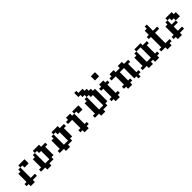

<svg xmlns="http://www.w3.org/2000/svg" viewBox="321 -1846 3120 3120"><g transform="rotate(-45 1881.0 -285.5)"><path d="M95.2 -95.2H142.9V-47.6H95.2ZM47.6 -95.2H95.2V-47.6H47.6ZM142.9 -95.2H190.5V-47.6H142.9ZM95.2 -47.6H142.9V0H95.2ZM142.9 -47.6H190.5V0H142.9ZM95.2 -142.9H142.9V-95.2H95.2ZM142.9 -142.9H190.5V-95.2H142.9ZM142.9 -190.5H190.5V-142.9H142.9ZM142.9 -238.1H190.5V-190.5H142.9ZM95.2 -238.1H142.9V-190.5H95.2ZM95.2 -190.5H142.9V-142.9H95.2ZM142.9 -285.7H190.5V-238.1H142.9ZM285.7 -333.3H333.3V-285.7H285.7ZM238.1 -333.3H285.7V-285.7H238.1ZM190.5 -95.2H238.1V-47.6H190.5ZM190.5 -381H238.1V-333.3H190.5ZM238.1 -381H285.7V-333.3H238.1ZM285.7 -381H333.3V-333.3H285.7ZM142.9 -333.3H190.5V-285.7H142.9ZM95.2 -285.7H142.9V-238.1H95.2ZM238.1 -95.2H285.7V-47.6H238.1Z M381 -95.2H428.6V-47.6H381ZM428.6 -95.2H476.2V-47.6H428.6ZM476.2 -95.2H523.8V-47.6H476.2ZM523.8 -95.2H571.4V-47.6H523.8ZM476.2 -47.6H523.8V0H476.2ZM619 -95.2H666.7V-47.6H619ZM666.7 -142.9H714.3V-95.2H666.7ZM619 -142.9H666.7V-95.2H619ZM619 -190.5H666.7V-142.9H619ZM619 -238.1H666.7V-190.5H619ZM666.7 -238.1H714.3V-190.5H666.7ZM666.7 -190.5H714.3V-142.9H666.7ZM428.6 -142.9H476.2V-95.2H428.6ZM476.2 -142.9H523.8V-95.2H476.2ZM476.2 -190.5H523.8V-142.9H476.2ZM428.6 -190.5H476.2V-142.9H428.6ZM428.6 -238.1H476.2V-190.5H428.6ZM666.7 -285.7H714.3V-238.1H666.7ZM619 -285.7H666.7V-238.1H619ZM476.2 -285.7H523.8V-238.1H476.2ZM428.6 -285.7H476.2V-238.1H428.6ZM714.3 -333.3H761.9V-285.7H714.3ZM666.7 -333.3H714.3V-285.7H666.7ZM619 -333.3H666.7V-285.7H619ZM571.4 -333.3H619V-285.7H571.4ZM523.8 -381H571.4V-333.3H523.8ZM571.4 -381H619V-333.3H571.4ZM619 -381H666.7V-333.3H619ZM476.2 -238.1H523.8V-190.5H476.2ZM476.2 -333.3H523.8V-285.7H476.2ZM523.8 -47.6H571.4V0H523.8ZM571.4 -95.2H619V-47.6H571.4Z M809.5 -95.2H857.1V-47.6H809.5ZM857.1 -95.2H904.8V-47.6H857.1ZM904.8 -95.2H952.4V-47.6H904.8ZM952.4 -95.2H1000V-47.6H952.4ZM904.8 -47.6H952.4V0H904.8ZM1047.6 -95.2H1095.2V-47.6H1047.6ZM1095.2 -142.9H1142.9V-95.2H1095.2ZM1047.6 -142.9H1095.2V-95.2H1047.6ZM1047.6 -190.5H1095.2V-142.9H1047.6ZM1047.6 -238.1H1095.2V-190.5H1047.6ZM1095.2 -238.1H1142.9V-190.5H1095.2ZM1095.2 -190.5H1142.9V-142.9H1095.2ZM857.1 -142.9H904.8V-95.2H857.1ZM904.8 -142.9H952.4V-95.2H904.8ZM904.8 -190.5H952.4V-142.9H904.8ZM857.1 -190.5H904.8V-142.9H857.1ZM857.1 -238.1H904.8V-190.5H857.1ZM1095.2 -285.7H1142.9V-238.1H1095.2ZM1047.6 -285.7H1095.2V-238.1H1047.6ZM904.8 -285.7H952.4V-238.1H904.8ZM857.1 -285.7H904.8V-238.1H857.1ZM1142.9 -333.3H1190.5V-285.7H1142.9ZM1095.2 -333.3H1142.9V-285.7H1095.2ZM1047.6 -333.3H1095.2V-285.7H1047.6ZM1000 -333.3H1047.6V-285.7H1000ZM952.4 -381H1000V-333.3H952.4ZM1000 -381H1047.6V-333.3H1000ZM1047.6 -381H1095.2V-333.3H1047.6ZM904.8 -238.1H952.4V-190.5H904.8ZM904.8 -333.3H952.4V-285.7H904.8ZM952.4 -47.6H1000V0H952.4ZM1000 -95.2H1047.6V-47.6H1000Z M1285.7 -95.2H1333.3V-47.6H1285.7ZM1333.3 -95.2H1381V-47.6H1333.3ZM1381 -95.2H1428.6V-47.6H1381ZM1428.6 -95.2H1476.2V-47.6H1428.6ZM1333.3 -47.6H1381V0H1333.3ZM1381 -47.6H1428.6V0H1381ZM1333.3 -142.9H1381V-95.2H1333.3ZM1381 -142.9H1428.6V-95.2H1381ZM1381 -190.5H1428.6V-142.9H1381ZM1381 -238.1H1428.6V-190.5H1381ZM1381 -285.7H1428.6V-238.1H1381ZM1333.3 -285.7H1381V-238.1H1333.3ZM1333.3 -238.1H1381V-190.5H1333.3ZM1333.3 -190.5H1381V-142.9H1333.3ZM1381 -333.3H1428.6V-285.7H1381ZM1333.3 -333.3H1381V-285.7H1333.3ZM1285.7 -333.3H1333.3V-285.7H1285.7ZM1238.1 -333.3H1285.7V-285.7H1238.1ZM1285.7 -381H1333.3V-333.3H1285.7ZM1333.3 -381H1381V-333.3H1333.3ZM1428.6 -381H1476.2V-333.3H1428.6ZM1476.2 -381H1523.8V-333.3H1476.2ZM1523.8 -381H1571.4V-333.3H1523.8ZM1476.2 -333.3H1523.8V-285.7H1476.2ZM1523.8 -333.3H1571.4V-285.7H1523.8Z M1619 -95.2H1666.7V-47.6H1619ZM1666.7 -95.2H1714.3V-47.6H1666.7ZM1714.3 -95.2H1761.9V-47.6H1714.3ZM1761.9 -95.2H1809.5V-47.6H1761.9ZM1809.5 -95.2H1857.1V-47.6H1809.5ZM1714.3 -47.6H1761.9V0H1714.3ZM1761.9 -47.6H1809.5V0H1761.9ZM1857.1 -95.2H1904.8V-47.6H1857.1ZM1666.7 -142.9H1714.3V-95.2H1666.7ZM1666.7 -190.5H1714.3V-142.9H1666.7ZM1714.3 -190.5H1761.9V-142.9H1714.3ZM1714.3 -142.9H1761.9V-95.2H1714.3ZM1714.3 -381H1761.9V-333.3H1714.3ZM1714.3 -285.7H1761.9V-238.1H1714.3ZM1714.3 -238.1H1761.9V-190.5H1714.3ZM1666.7 -238.1H1714.3V-190.5H1666.7ZM1666.7 -285.7H1714.3V-238.1H1666.7ZM1761.9 -428.6H1809.5V-381H1761.9ZM1809.5 -428.6H1857.1V-381H1809.5ZM1857.1 -428.6H1904.8V-381H1857.1ZM1809.5 -381H1857.1V-333.3H1809.5ZM1857.1 -381H1904.8V-333.3H1857.1ZM1904.8 -381H1952.4V-333.3H1904.8ZM1857.1 -285.7H1904.8V-238.1H1857.1ZM1904.8 -285.7H1952.4V-238.1H1904.8ZM1904.8 -238.1H1952.4V-190.5H1904.8ZM1904.8 -190.5H1952.4V-142.9H1904.8ZM1857.1 -190.5H1904.8V-142.9H1857.1ZM1857.1 -238.1H1904.8V-190.5H1857.1ZM1857.1 -142.9H1904.8V-95.2H1857.1ZM1904.8 -142.9H1952.4V-95.2H1904.8ZM1809.5 -476.2H1857.1V-428.6H1809.5ZM1761.9 -476.2H1809.5V-428.6H1761.9ZM1714.3 -476.2H1761.9V-428.6H1714.3ZM1761.9 -523.8H1809.5V-476.2H1761.9ZM1714.3 -523.8H1761.9V-476.2H1714.3ZM1666.7 -571.4H1714.3V-523.8H1666.7ZM1666.7 -523.8H1714.3V-476.2H1666.7ZM1666.7 -333.3H1714.3V-285.7H1666.7ZM1714.3 -333.3H1761.9V-285.7H1714.3ZM1857.1 -333.3H1904.8V-285.7H1857.1ZM1904.8 -333.3H1952.4V-285.7H1904.8Z M2000 -95.2H2047.6V-47.6H2000ZM2047.6 -95.2H2095.2V-47.6H2047.6ZM2095.2 -95.2H2142.9V-47.6H2095.2ZM2142.9 -95.2H2190.5V-47.6H2142.9ZM2047.6 -47.6H2095.2V0H2047.6ZM2095.2 -47.6H2142.9V0H2095.2ZM2095.2 -142.9H2142.9V-95.2H2095.2ZM2047.6 -142.9H2095.2V-95.2H2047.6ZM2047.6 -190.5H2095.2V-142.9H2047.6ZM2047.6 -238.1H2095.2V-190.5H2047.6ZM2095.2 -238.1H2142.9V-190.5H2095.2ZM2095.2 -285.7H2142.9V-238.1H2095.2ZM2095.2 -190.5H2142.9V-142.9H2095.2ZM2047.6 -285.7H2095.2V-238.1H2047.6ZM2047.6 -333.3H2095.2V-285.7H2047.6ZM2095.2 -333.3H2142.9V-285.7H2095.2ZM2095.2 -381H2142.9V-333.3H2095.2ZM2047.6 -381H2095.2V-333.3H2047.6ZM2000 -333.3H2047.6V-285.7H2000ZM2142.9 -333.3H2190.5V-285.7H2142.9ZM2095.2 -523.8H2142.9V-476.2H2095.2ZM2047.6 -523.8H2095.2V-476.2H2047.6ZM2047.6 -571.4H2095.2V-523.8H2047.6ZM2095.2 -571.4H2142.9V-523.8H2095.2Z M2285.7 -95.2H2333.3V-47.6H2285.7ZM2333.3 -95.2H2381V-47.6H2333.3ZM2381 -95.2H2428.6V-47.6H2381ZM2428.6 -95.2H2476.2V-47.6H2428.6ZM2333.3 -47.6H2381V0H2333.3ZM2381 -47.6H2428.6V0H2381ZM2523.8 -95.2H2571.4V-47.6H2523.8ZM2571.4 -95.2H2619V-47.6H2571.4ZM2619 -95.2H2666.7V-47.6H2619ZM2571.4 -47.6H2619V0H2571.4ZM2571.4 -142.9H2619V-95.2H2571.4ZM2523.8 -142.9H2571.4V-95.2H2523.8ZM2523.8 -190.5H2571.4V-142.9H2523.8ZM2523.8 -238.1H2571.4V-190.5H2523.8ZM2571.4 -238.1H2619V-190.5H2571.4ZM2571.4 -190.5H2619V-142.9H2571.4ZM2333.3 -142.9H2381V-95.2H2333.3ZM2381 -142.9H2428.6V-95.2H2381ZM2381 -190.5H2428.6V-142.9H2381ZM2333.3 -190.5H2381V-142.9H2333.3ZM2333.3 -238.1H2381V-190.5H2333.3ZM2381 -238.1H2428.6V-190.5H2381ZM2571.4 -285.7H2619V-238.1H2571.4ZM2523.8 -285.7H2571.4V-238.1H2523.8ZM2381 -285.7H2428.6V-238.1H2381ZM2333.3 -333.3H2381V-285.7H2333.3ZM2333.3 -285.7H2381V-238.1H2333.3ZM2619 -333.3H2666.7V-285.7H2619ZM2571.4 -333.3H2619V-285.7H2571.4ZM2523.8 -333.3H2571.4V-285.7H2523.8ZM2381 -333.3H2428.6V-285.7H2381ZM2428.6 -333.3H2476.2V-285.7H2428.6ZM2476.2 -333.3H2523.8V-285.7H2476.2ZM2285.7 -333.3H2333.3V-285.7H2285.7ZM2238.1 -333.3H2285.7V-285.7H2238.1ZM2285.7 -381H2333.3V-333.3H2285.7ZM2333.3 -381H2381V-333.3H2333.3ZM2476.2 -381H2523.8V-333.3H2476.2ZM2523.8 -381H2571.4V-333.3H2523.8Z M2761.9 -95.2H2809.5V-47.6H2761.9ZM2809.5 -95.2H2857.1V-47.6H2809.5ZM2857.1 -95.2H2904.8V-47.6H2857.1ZM2904.8 -95.2H2952.4V-47.6H2904.8ZM2809.5 -47.6H2857.1V0H2809.5ZM2857.1 -47.6H2904.8V0H2857.1ZM2714.3 -95.2H2761.9V-47.6H2714.3ZM2761.9 -142.9H2809.5V-95.2H2761.9ZM2761.9 -190.5H2809.5V-142.9H2761.9ZM2761.9 -238.1H2809.5V-190.5H2761.9ZM2809.5 -142.9H2857.1V-95.2H2809.5ZM2809.5 -190.5H2857.1V-142.9H2809.5ZM2809.5 -238.1H2857.1V-190.5H2809.5ZM2809.5 -285.7H2857.1V-238.1H2809.5ZM2952.4 -333.3H3000V-285.7H2952.4ZM2952.4 -285.7H3000V-238.1H2952.4ZM3000 -285.7H3047.6V-238.1H3000ZM2952.4 -238.1H3000V-190.5H2952.4ZM3000 -238.1H3047.6V-190.5H3000ZM3000 -190.5H3047.6V-142.9H3000ZM2952.4 -190.5H3000V-142.9H2952.4ZM2952.4 -142.9H3000V-95.2H2952.4ZM3000 -142.9H3047.6V-95.2H3000ZM2952.4 -95.2H3000V-47.6H2952.4ZM2952.4 -47.6H3000V0H2952.4ZM3000 -47.6H3047.6V0H3000ZM3000 -95.2H3047.6V-47.6H3000ZM3047.6 -95.2H3095.2V-47.6H3047.6ZM2857.1 -381H2904.8V-333.3H2857.1ZM2904.8 -381H2952.4V-333.3H2904.8ZM2952.4 -381H3000V-333.3H2952.4ZM3047.6 -333.3H3095.2V-285.7H3047.6ZM3000 -333.3H3047.6V-285.7H3000ZM2809.5 -333.3H2857.1V-285.7H2809.5ZM2761.9 -285.7H2809.5V-238.1H2761.9Z M3142.9 -95.2H3190.5V-47.6H3142.9ZM3190.5 -95.2H3238.1V-47.6H3190.5ZM3238.1 -95.2H3285.7V-47.6H3238.1ZM3285.7 -95.2H3333.3V-47.6H3285.7ZM3333.3 -95.2H3381V-47.6H3333.3ZM3238.1 -47.6H3285.7V0H3238.1ZM3285.7 -47.6H3333.3V0H3285.7ZM3190.5 -142.9H3238.1V-95.2H3190.5ZM3238.1 -142.9H3285.7V-95.2H3238.1ZM3238.1 -190.5H3285.7V-142.9H3238.1ZM3238.1 -238.1H3285.7V-190.5H3238.1ZM3190.5 -238.1H3238.1V-190.5H3190.5ZM3190.5 -190.5H3238.1V-142.9H3190.5ZM3190.5 -285.7H3238.1V-238.1H3190.5ZM3238.1 -285.7H3285.7V-238.1H3238.1ZM3238.1 -333.3H3285.7V-285.7H3238.1ZM3238.1 -381H3285.7V-333.3H3238.1ZM3190.5 -333.3H3238.1V-285.7H3190.5ZM3190.5 -381H3238.1V-333.3H3190.5ZM3142.9 -381H3190.5V-333.3H3142.9ZM3285.7 -381H3333.3V-333.3H3285.7ZM3190.5 -428.6H3238.1V-381H3190.5ZM3238.1 -428.6H3285.7V-381H3238.1ZM3238.1 -476.2H3285.7V-428.6H3238.1ZM3190.5 -476.2H3238.1V-428.6H3190.5ZM3238.1 -523.8H3285.7V-476.2H3238.1ZM3333.3 -381H3381V-333.3H3333.3Z M3476.2 -95.2H3523.8V-47.6H3476.2ZM3428.6 -95.2H3476.2V-47.6H3428.6ZM3523.8 -95.2H3571.4V-47.6H3523.8ZM3476.2 -47.6H3523.8V0H3476.2ZM3523.8 -47.6H3571.4V0H3523.8ZM3476.2 -190.5H3523.8V-142.9H3476.2ZM3523.8 -190.5H3571.4V-142.9H3523.8ZM3523.8 -238.1H3571.4V-190.5H3523.8ZM3523.8 -285.7H3571.4V-238.1H3523.8ZM3476.2 -285.7H3523.8V-238.1H3476.2ZM3476.2 -238.1H3523.8V-190.5H3476.2ZM3523.8 -333.3H3571.4V-285.7H3523.8ZM3571.4 -381H3619V-333.3H3571.4ZM3666.7 -381H3714.3V-333.3H3666.7ZM3619 -381H3666.7V-333.3H3619ZM3666.7 -333.3H3714.3V-285.7H3666.7ZM3571.4 -95.2H3619V-47.6H3571.4ZM3619 -333.3H3666.7V-285.7H3619ZM3714.3 -333.3H3761.9V-285.7H3714.3ZM3714.3 -285.7H3761.9V-238.1H3714.3ZM3666.7 -285.7H3714.3V-238.1H3666.7ZM3619 -238.1H3666.7V-190.5H3619ZM3571.4 -238.1H3619V-190.5H3571.4ZM3476.2 -142.9H3523.8V-95.2H3476.2ZM3523.8 -142.9H3571.4V-95.2H3523.8ZM3619 -95.2H3666.7V-47.6H3619Z"/></g></svg>

Font: Jacquard 12
Style: Regular
Weight: 400
Designer: Sarah Cadigan-Fried
Version: Version 1.000; ttfautohint (v1.8.4.7-5d5b)